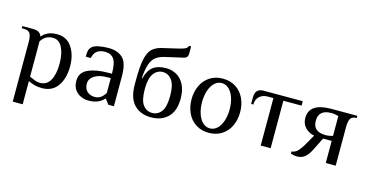

<svg xmlns="http://www.w3.org/2000/svg" viewBox="-88 -1085 3221 1679"><g transform="rotate(15 1522.5 -245.0)"><path d="M87 -350Q87 -401 73 -425.5Q59 -450 17 -450H-3V-470H87Q125 -470 144.5 -459.5Q164 -449 172 -425H177Q195 -448 228 -464Q261 -480 312 -480Q398 -480 445 -410.5Q492 -341 492 -235Q492 -128 443.5 -59Q395 10 302 10Q264 10 235 2Q206 -6 177 -20V190H87ZM397 -235Q397 -327 368 -383.5Q339 -440 282 -440Q215 -440 177 -380V-60Q207 -46 229 -38Q251 -30 272 -30Q336 -30 366.5 -86Q397 -142 397 -235Z M577 -130Q577 -206 647.5 -238Q718 -270 832 -270H862Q862 -368 835 -404Q808 -440 757 -440Q712 -440 685 -421Q658 -402 647 -355H602Q602 -389 606 -408.5Q610 -428 627 -445Q645 -463 686.5 -471.5Q728 -480 777 -480Q858 -480 905 -436.5Q952 -393 952 -270V0H902L867 -45H862Q844 -22 809 -6Q774 10 722 10Q690 10 657 -3.5Q624 -17 600.5 -48Q577 -79 577 -130ZM862 -95V-230H832Q758 -230 715 -202.5Q672 -175 672 -130Q672 -84 699.5 -59.5Q727 -35 767 -35Q800 -35 822 -51Q844 -67 862 -95Z M1079 -230V-270Q1079 -392 1093 -459Q1107 -526 1138 -556.5Q1169 -587 1224 -600L1374 -635Q1412 -644 1429 -653.5Q1446 -663 1449 -680H1469V-615Q1469 -578 1439 -570L1264 -530Q1218 -518 1190 -496Q1162 -474 1145.5 -427.5Q1129 -381 1124 -300H1129Q1148 -374 1190.5 -407Q1233 -440 1309 -440Q1361 -440 1404 -415.5Q1447 -391 1473 -340Q1499 -289 1499 -215Q1499 -103 1441.5 -46.5Q1384 10 1289 10Q1193 10 1136 -49Q1079 -108 1079 -230ZM1404 -215Q1404 -313 1371.5 -356.5Q1339 -400 1289 -400Q1239 -400 1206.5 -356.5Q1174 -313 1174 -215Q1174 -114 1206 -72Q1238 -30 1289 -30Q1340 -30 1372 -72Q1404 -114 1404 -215Z M1592 -235Q1592 -303 1618 -359Q1644 -415 1694 -447.5Q1744 -480 1812 -480Q1880 -480 1930 -447.5Q1980 -415 2006 -359Q2032 -303 2032 -235Q2032 -167 2006 -111Q1980 -55 1930 -22.5Q1880 10 1812 10Q1744 10 1694 -22.5Q1644 -55 1618 -111Q1592 -167 1592 -235ZM1937 -235Q1937 -292 1921.5 -339Q1906 -386 1877.5 -413Q1849 -440 1812 -440Q1775 -440 1746.5 -413Q1718 -386 1702.5 -339Q1687 -292 1687 -235Q1687 -178 1702.5 -131Q1718 -84 1746.5 -57Q1775 -30 1812 -30Q1849 -30 1877.5 -57Q1906 -84 1921.5 -131Q1937 -178 1937 -235Z M2281 -430H2231Q2184 -430 2155 -403.5Q2126 -377 2126 -330H2106V-390Q2106 -470 2181 -470H2536V-430H2371V0H2281Z M2555 0V-20Q2586 -23 2607 -44Q2628 -65 2650 -100L2710 -205Q2662 -213 2628.5 -247.5Q2595 -282 2595 -335Q2595 -470 2795 -470H3030V-450Q2988 -450 2974 -425.5Q2960 -401 2960 -350V0H2870V-200H2792L2732 -80Q2708 -33 2679.5 -11.5Q2651 10 2610 10Q2585 10 2555 0ZM2870 -245V-425Q2858 -429 2839 -432Q2820 -435 2805 -435Q2690 -435 2690 -335Q2690 -235 2805 -235Q2820 -235 2839 -238Q2858 -241 2870 -245Z"/></g></svg>

Font: Philosopher
Style: Regular
Weight: 400
Designer: Jovanny Lemonad
Foundry: Jovanny Lemonad
Version: Version 2.000